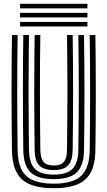

<svg xmlns="http://www.w3.org/2000/svg" viewBox="-20 -985 568 1015"><path d="M264.2 10Q147.2 10 96 -36.8Q44.8 -83.5 43.2 -191Q41.2 -333.2 41 -487.1Q40.8 -641 43.2 -800H73.2Q71 -653.5 71.1 -497.8Q71.2 -342 73.2 -191.5Q74.5 -96.5 118.8 -55.2Q163 -14 264.2 -14Q365 -14 409 -55.2Q453 -96.5 454.2 -191.5Q456.2 -342.8 456.4 -496.4Q456.5 -650 454.2 -800H484.2Q488.8 -496.2 484.2 -191Q482.8 -83.5 431.8 -36.8Q380.8 10 264.2 10ZM264.2 -38Q179.2 -38 141.9 -73.8Q104.5 -109.5 103.2 -191.8Q98.8 -501.5 103.2 -800H133.2Q131 -649.8 131.1 -497.4Q131.2 -345 133.2 -192.2Q134.2 -122.5 164.6 -92.2Q195 -62 264.2 -62Q333 -62 363.1 -92.2Q393.2 -122.5 394.2 -192.2Q396.2 -343.2 396.4 -496.6Q396.5 -650 394.2 -800H424.2Q428.8 -493.5 424.2 -191.8Q423.2 -109.5 386 -73.8Q348.8 -38 264.2 -38ZM264.2 -86Q211 -86 187.5 -110.8Q164 -135.5 163.2 -192.8Q158.8 -500.8 163.2 -800H193.2Q191 -653.5 191.1 -498.1Q191.2 -342.8 193.2 -193Q193.8 -148.5 210.4 -129.2Q227 -110 264.2 -110Q301.2 -110 317.5 -129.2Q333.8 -148.5 334.2 -193Q336.2 -344.2 336.4 -497Q336.5 -649.8 334.2 -800H364.2Q368.8 -493.2 364.2 -192.8Q363.5 -135.5 340.2 -110.8Q317 -86 264.2 -86ZM86.2 -941V-965H442.2V-941ZM86.2 -893V-917H442.2V-893ZM86.2 -845V-869H442.2V-845Z"/></svg>

Font: Big Shoulders Inline Text Black
Style: Regular
Weight: 900
Designer: Patric King
Foundry: XO Type Co
Version: Version 1.000